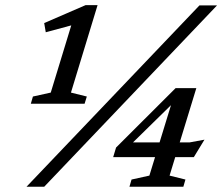

<svg xmlns="http://www.w3.org/2000/svg" viewBox="-20 -712 850 732"><path d="M173.5 -359 265.5 -660.5 280.5 -623 154.5 -589 148.5 -624 306.5 -692.5H352L250.5 -359L311 -344L302.5 -316.5H97.5L105.5 -344ZM81 0 740.5 -691.5H807.5L148.5 0ZM642 -344H665.5L462 -144.5L457.5 -169H702.5L759.5 -179.5L719 -113H411.5L422.5 -149.5L649.5 -376H728.5L626.5 -42.5L687 -27.5L679 0H473.5L481.5 -27.5L549.5 -42.5Z"/></svg>

Font: Newsreader 11pt
Style: Italic
Weight: 400
Italic angle: -17°
Version: Version 1.003